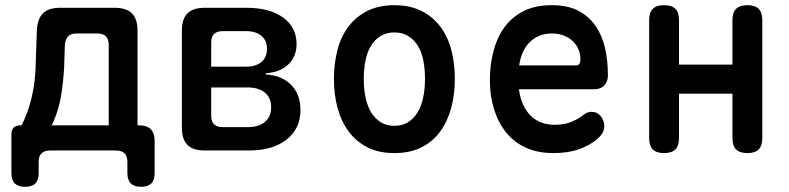

<svg xmlns="http://www.w3.org/2000/svg" viewBox="-20 -580 3040 740"><path d="M76 140Q50 140 37 127Q24 114 24 87V-62Q24 -80 33 -88.5Q42 -97 59 -97H63Q74 -117 86 -150Q98 -183 106.5 -225.5Q115 -268 117 -316L122 -462Q124 -507 145.5 -528.5Q167 -550 212 -550H422Q467 -550 488.5 -528.5Q510 -507 510 -462V-97H516Q546 -97 561 -82Q576 -67 576 -37V87Q576 114 563 127Q550 140 524 140Q497 140 484 127Q471 114 471 87V44Q471 22 460 11Q449 0 427 0H173Q151 0 140 11Q129 22 129 44V87Q129 114 116 127Q103 140 76 140ZM399 -407Q399 -429 388 -440Q377 -451 355 -451H276Q253 -451 242.5 -440Q232 -429 230 -407L227 -316Q224 -267 217.5 -224Q211 -181 200 -148Q189 -115 179 -97H399Z M769 0Q724 0 702.5 -21.5Q681 -43 681 -88V-462Q681 -507 702.5 -528.5Q724 -550 769 -550H930Q1019 -550 1071 -512.5Q1123 -475 1123 -410Q1123 -362 1091 -331.5Q1059 -301 1005 -298V-293Q1067 -289 1102.5 -252.5Q1138 -216 1138 -156Q1138 -84 1084.5 -42Q1031 0 939 0ZM794 -243V-134Q794 -112 805 -101Q816 -90 838 -90H934Q977 -90 1001 -110Q1025 -130 1025 -167Q1025 -203 1001 -223Q977 -243 934 -243ZM838 -460Q816 -460 805 -449Q794 -438 794 -416V-323H928Q966 -323 987.5 -341Q1009 -359 1009 -392Q1009 -424 987.5 -442Q966 -460 928 -460Z M1500 10Q1440 10 1396.5 -12Q1353 -34 1324 -73Q1295 -112 1281 -164Q1267 -216 1267 -276Q1267 -335 1280.5 -387Q1294 -439 1323 -477.5Q1352 -516 1396 -538Q1440 -560 1500 -560Q1560 -560 1604 -538Q1648 -516 1677 -477.5Q1706 -439 1719.5 -387.5Q1733 -336 1733 -276Q1733 -216 1719 -164Q1705 -112 1676.5 -73Q1648 -34 1604 -12Q1560 10 1500 10ZM1500 -95Q1530 -95 1552.5 -109Q1575 -123 1589.5 -147Q1604 -171 1611 -204Q1618 -237 1618 -276Q1618 -314 1611.5 -347Q1605 -380 1590.5 -403.5Q1576 -427 1553.5 -441Q1531 -455 1500 -455Q1469 -455 1446.5 -441Q1424 -427 1409.5 -403Q1395 -379 1388.5 -346Q1382 -313 1382 -275Q1382 -237 1389 -204Q1396 -171 1410.5 -147Q1425 -123 1447.5 -109Q1470 -95 1500 -95Z M2260 -149Q2282 -149 2295.5 -132Q2309 -115 2309 -94Q2309 -82 2304 -71Q2299 -60 2284 -46Q2268 -32 2250 -22Q2232 -12 2210.5 -4.5Q2189 3 2165 6.5Q2141 10 2113 10Q2053 10 2007.5 -10.5Q1962 -31 1931.5 -68.5Q1901 -106 1884.5 -158Q1868 -210 1868 -271Q1868 -327 1881 -379.5Q1894 -432 1922 -472Q1950 -512 1995.5 -536Q2041 -560 2107 -560Q2168 -560 2209 -538.5Q2250 -517 2275.5 -480Q2301 -443 2312 -394.5Q2323 -346 2323 -290Q2323 -266 2309 -251Q2295 -236 2270 -236H1980Q1985 -200 1997.5 -174Q2010 -148 2028 -131.5Q2046 -115 2068.5 -107Q2091 -99 2117 -99Q2157 -99 2185 -111.5Q2213 -124 2227 -136Q2236 -143 2243.5 -146Q2251 -149 2260 -149ZM1981 -328H2203Q2208 -328 2212.5 -333Q2217 -338 2217 -353Q2217 -371 2210 -388.5Q2203 -406 2189 -420Q2175 -434 2154 -442.5Q2133 -451 2107 -451Q2080 -451 2058.5 -442Q2037 -433 2021 -417Q2005 -401 1995 -378.5Q1985 -356 1981 -328Z M2539 10Q2510 10 2496 -4Q2482 -18 2482 -48V-502Q2482 -532 2496 -546Q2510 -560 2539 -560Q2569 -560 2583 -546Q2597 -532 2597 -502V-331H2803V-502Q2803 -532 2817 -546Q2831 -560 2861 -560Q2890 -560 2904 -546Q2918 -532 2918 -502V-48Q2918 -18 2904 -4Q2890 10 2861 10Q2831 10 2817 -4Q2803 -18 2803 -48V-219H2597V-48Q2597 -18 2583 -4Q2569 10 2539 10Z"/></svg>

Font: Maple Mono NL SemiBold
Style: Regular
Weight: 600
Monospace: yes
Designer: subframe7536
Version: Version 7.000